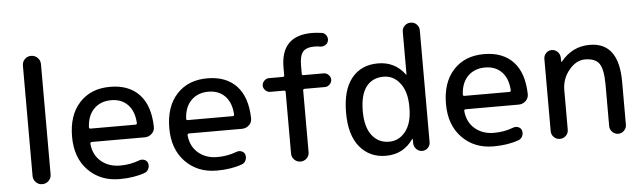

<svg xmlns="http://www.w3.org/2000/svg" viewBox="-48 -929 3738 1118"><g transform="rotate(-5 1821.0 -370.0)"><path d="M107.4 -52.7V-697.3Q107.4 -719.7 122.6 -734.9Q137.7 -750 159.7 -750Q181.6 -750 197.3 -734.4Q212.9 -718.8 212.9 -697.3V-52.7Q212.9 -30.3 197.3 -15.1Q181.6 0 159.7 0Q137.7 0 122.6 -15.6Q107.4 -31.2 107.4 -52.7Z M601.6 -452.1Q540 -452.1 501.5 -414.1Q462.9 -376 459 -306.6Q459 -297.9 467.8 -297.9H730.5Q739.3 -297.9 739.3 -306.6Q735.4 -376 698.7 -414.1Q662.1 -452.1 601.6 -452.1ZM611.3 9.8Q499 9.8 427.7 -63.5Q356.4 -136.7 356.4 -259.8Q356.4 -385.7 422.9 -458Q489.3 -530.3 601.6 -530.3Q710.9 -530.3 772 -465.8Q833 -401.4 835.9 -277.3Q836.9 -252.9 819.3 -236.3Q801.8 -219.7 777.3 -219.7H467.8Q460 -219.7 459 -210.9Q464.8 -144.5 509.8 -106.4Q554.7 -68.4 621.1 -68.4Q680.7 -68.4 734.4 -88.9Q749 -94.7 764.2 -88.9Q779.3 -83 784.2 -68.4Q789.1 -51.8 782.2 -35.6Q775.4 -19.5 759.8 -13.7Q696.3 9.8 611.3 9.8Z M1169.9 -452.1Q1108.4 -452.1 1069.8 -414.1Q1031.2 -376 1027.3 -306.6Q1027.3 -297.9 1036.1 -297.9H1298.8Q1307.6 -297.9 1307.6 -306.6Q1303.7 -376 1267.1 -414.1Q1230.5 -452.1 1169.9 -452.1ZM1179.7 9.8Q1067.4 9.8 996.1 -63.5Q924.8 -136.7 924.8 -259.8Q924.8 -385.7 991.2 -458Q1057.6 -530.3 1169.9 -530.3Q1279.3 -530.3 1340.3 -465.8Q1401.4 -401.4 1404.3 -277.3Q1405.3 -252.9 1387.7 -236.3Q1370.1 -219.7 1345.7 -219.7H1036.1Q1028.3 -219.7 1027.3 -210.9Q1033.2 -144.5 1078.1 -106.4Q1123 -68.4 1189.5 -68.4Q1249 -68.4 1302.7 -88.9Q1317.4 -94.7 1332.5 -88.9Q1347.7 -83 1352.5 -68.4Q1357.4 -51.8 1350.6 -35.6Q1343.8 -19.5 1328.1 -13.7Q1264.6 9.8 1179.7 9.8Z M1528.3 -419.9Q1512.7 -419.9 1500.5 -432.1Q1488.3 -444.3 1488.3 -460Q1488.3 -475.6 1500.5 -487.8Q1512.7 -500 1528.3 -500H1609.4Q1618.2 -500 1618.2 -508.8V-554.7Q1618.2 -739.3 1798.8 -740.2Q1827.1 -740.2 1858.4 -735.4Q1875 -732.4 1884.3 -717.3Q1893.6 -702.1 1888.7 -684.6Q1884.8 -669.9 1870.1 -662.1Q1855.5 -654.3 1839.8 -657.2Q1825.2 -660.2 1808.6 -660.2Q1759.8 -660.2 1740.2 -636.7Q1720.7 -613.3 1720.7 -554.7V-508.8Q1720.7 -500 1729.5 -500H1848.6Q1864.3 -500 1876.5 -487.8Q1888.7 -475.6 1888.7 -460Q1888.7 -444.3 1876.5 -432.1Q1864.3 -419.9 1848.6 -419.9H1729.5Q1720.7 -419.9 1720.7 -411.1V-50.8Q1720.7 -29.3 1705.6 -14.6Q1690.4 0 1669.4 0Q1648.4 0 1633.3 -15.1Q1618.2 -30.3 1618.2 -50.8V-411.1Q1618.2 -419.9 1609.4 -419.9Z M2193.4 -450.2Q2127.9 -450.2 2091.8 -402.8Q2055.7 -355.5 2055.7 -259.8Q2055.7 -168 2093.3 -119.1Q2130.9 -70.3 2193.4 -70.3Q2252 -70.3 2290 -119.1Q2328.1 -168 2328.1 -254.9V-264.6Q2328.1 -350.6 2290 -400.4Q2252 -450.2 2193.4 -450.2ZM2168 9.8Q2073.2 9.8 2015.6 -59.6Q1958 -128.9 1958 -259.8Q1958 -392.6 2013.7 -461.4Q2069.3 -530.3 2168 -530.3Q2266.6 -530.3 2325.2 -451.2Q2325.2 -450.2 2327.1 -450.2Q2328.1 -450.2 2328.1 -451.2V-700.2Q2328.1 -721.7 2342.8 -735.8Q2357.4 -750 2378.4 -750Q2399.4 -750 2413.6 -735.4Q2427.7 -720.7 2427.7 -700.2V-46.9Q2427.7 -28.3 2414.1 -14.2Q2400.4 0 2380.9 0Q2361.3 0 2347.2 -14.2Q2333 -28.3 2332 -46.9L2331.1 -74.2Q2331.1 -75.2 2330.1 -75.2Q2328.1 -75.2 2328.1 -74.2Q2270.5 9.8 2168 9.8Z M2787.1 -452.1Q2725.6 -452.1 2687 -414.1Q2648.4 -376 2644.5 -306.6Q2644.5 -297.9 2653.3 -297.9H2916Q2924.8 -297.9 2924.8 -306.6Q2920.9 -376 2884.3 -414.1Q2847.7 -452.1 2787.1 -452.1ZM2796.9 9.8Q2684.6 9.8 2613.3 -63.5Q2542 -136.7 2542 -259.8Q2542 -385.7 2608.4 -458Q2674.8 -530.3 2787.1 -530.3Q2896.5 -530.3 2957.5 -465.8Q3018.6 -401.4 3021.5 -277.3Q3022.5 -252.9 3004.9 -236.3Q2987.3 -219.7 2962.9 -219.7H2653.3Q2645.5 -219.7 2644.5 -210.9Q2650.4 -144.5 2695.3 -106.4Q2740.2 -68.4 2806.6 -68.4Q2866.2 -68.4 2919.9 -88.9Q2934.6 -94.7 2949.7 -88.9Q2964.8 -83 2969.7 -68.4Q2974.6 -51.8 2967.8 -35.6Q2960.9 -19.5 2945.3 -13.7Q2881.8 9.8 2796.9 9.8Z M3135.7 -49.8V-471.7Q3135.7 -491.2 3149.4 -505.4Q3163.1 -519.5 3182.1 -519.5Q3201.2 -519.5 3215.8 -505.9Q3230.5 -492.2 3231.4 -471.7L3232.4 -446.3Q3232.4 -445.3 3233.4 -445.3Q3234.4 -445.3 3235.4 -446.3Q3302.7 -530.3 3405.3 -530.3Q3575.2 -530.3 3575.2 -299.8V-48.8Q3575.2 -29.3 3561 -14.6Q3546.9 0 3526.9 0Q3506.8 0 3492.2 -14.6Q3477.5 -29.3 3477.5 -48.8V-290Q3477.5 -380.9 3454.1 -414.6Q3430.7 -448.2 3370.1 -448.2Q3319.3 -448.2 3277.3 -397.5Q3235.4 -346.7 3235.4 -280.3V-49.8Q3235.4 -28.3 3220.7 -14.2Q3206.1 0 3185.1 0Q3164.1 0 3149.9 -14.6Q3135.7 -29.3 3135.7 -49.8Z"/></g></svg>

Font: Rounded Mgen+ 2p medium
Style: Regular
Weight: 500
Designer: [Source Han Sans]
Ryoko NISHIZUKA  (kana & ideographs); Paul D. Hunt (Latin, Greek & Cyrillic); Wenlong ZHANG  (bopomofo
Version: Version 1.059.20150602